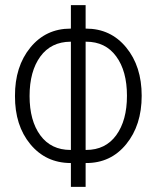

<svg xmlns="http://www.w3.org/2000/svg" viewBox="-20 -731 613 751"><path d="M314.9 -567.9V-144.5H316.9Q392.6 -144.5 434.6 -202.1Q476.6 -259.8 476.6 -356.4Q476.6 -453.1 434.6 -510.3Q392.6 -567.9 316.9 -567.9ZM255.9 -567.9Q179.7 -567.4 137.7 -509.8Q95.7 -452.1 95.7 -355.5Q95.7 -258.8 137.7 -201.7Q179.7 -144.5 255.9 -144.5H257.3V-567.9ZM314.9 -619.1H316.4Q413.1 -619.1 473.6 -545.4Q534.2 -471.7 534.2 -356.4Q534.2 -241.2 473.6 -167Q413.1 -92.8 316.4 -93.3H314.9V0H257.3V-93.3H255.9Q159.2 -93.8 98.6 -167Q38.1 -240.2 38.6 -355.5Q38.1 -470.7 98.6 -544.9Q159.2 -619.1 255.9 -619.1H257.3V-710.9H314.9Z"/></svg>

Font: RobotoCondensed-Light
Style: Light
Weight: 300
Designer: Google
Version: Version 1.200311; 2013